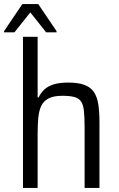

<svg xmlns="http://www.w3.org/2000/svg" viewBox="-37 -924 583 944"><path d="M76 0V-743H148V-445H153Q163 -467 180.5 -483.5Q198 -500 226.5 -509Q255 -518 298 -518Q348 -518 378.5 -506.5Q409 -495 425 -471Q441 -447 446.5 -410Q452 -373 452 -321V0H379V-297Q379 -349 375.5 -380Q372 -411 360.5 -426.5Q349 -442 327 -447.5Q305 -453 269 -453Q225 -453 200.5 -439.5Q176 -426 165 -401.5Q154 -377 151 -342.5Q148 -308 148 -264V0ZM-17 -765V-771L73 -904H151L241 -771V-765H190L112 -863L34 -765Z"/></svg>

Font: Saira SemiCondensed
Style: Regular
Weight: 400
Width: 4
Designer: Hector Gatti with collaboration of the Omnibus-Type team
Foundry: Omnibus-Type
Version: Version 1.101